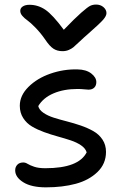

<svg xmlns="http://www.w3.org/2000/svg" viewBox="-20 -762 535 833"><path d="M397 -742.2Q416 -742.2 429 -731Q441.9 -719.7 441.9 -705.1Q441.9 -692.9 427.7 -676.5Q413.6 -660.2 360.8 -613.8Q344.2 -599.6 325 -581.3Q305.7 -563 297.9 -556.6Q290 -550.3 278.1 -545.2Q266.1 -540 251 -540Q228 -540 211.4 -551Q194.8 -562 175.8 -590.8Q155.8 -619.6 133.8 -642.1Q111.8 -664.6 98.6 -673.8Q85.4 -683.1 76.7 -693.4Q67.9 -703.6 67.9 -714.8Q67.9 -727.1 78.9 -734.1Q89.8 -741.2 107.9 -741.2Q145 -741.2 176.8 -719.7Q208.5 -698.2 256.8 -632.8Q304.7 -682.6 332.8 -707.3Q360.8 -731.9 372.1 -737.1Q383.3 -742.2 397 -742.2ZM179.2 50.8Q116.2 50.8 81.1 28.8Q45.9 6.8 45.9 -22.9Q45.9 -37.6 55.2 -47.4Q64.5 -57.1 81.1 -57.1Q90.3 -57.1 100.1 -51Q109.9 -44.9 128.4 -38.6Q147 -32.2 176.8 -32.2Q321.3 -32.2 356 -101.1Q350.6 -118.7 331.5 -131.6Q312.5 -144.5 286.6 -153.1Q260.7 -161.6 230.7 -169.9Q200.7 -178.2 171.6 -188.7Q142.6 -199.2 118.9 -213.1Q95.2 -227.1 80.6 -250Q65.9 -272.9 65.9 -303.2Q65.9 -347.7 103.5 -385Q141.1 -422.4 198.5 -442.4Q255.9 -462.4 315.9 -460.9Q353.5 -460.4 375.7 -443.4Q397.9 -426.3 397.9 -405.8Q397.9 -390.6 388.9 -381.8Q379.9 -373 363.8 -373Q359.4 -373 344.7 -374.5Q330.1 -376 316.9 -376Q256.8 -376 212.2 -356.9Q167.5 -337.9 146 -301.8Q149.9 -285.2 168.5 -272.5Q187 -259.8 213.1 -251.5Q239.3 -243.2 270 -235.4Q300.8 -227.5 330.6 -217.3Q360.4 -207 385 -193.1Q409.7 -179.2 424.8 -156.2Q439.9 -133.3 439.9 -103Q439.9 -51.3 402.8 -15.6Q365.7 20 308.6 35.4Q251.5 50.8 179.2 50.8Z"/></svg>

Font: Shantell Sans Bouncy
Style: Regular
Weight: 400
Designer: Stephen Nixon, Anya Danilova, Shantell Martin
Foundry: Arrow Type
Version: Version 1.006;[9816181b4]